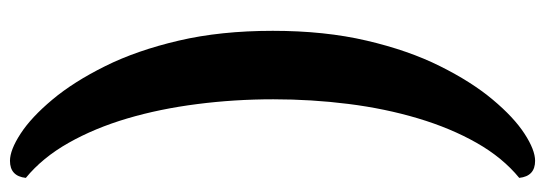

<svg xmlns="http://www.w3.org/2000/svg" viewBox="-374 -451 1093 385"><g transform="rotate(-90 172.5 -258.5)"><path d="M42.5 268Q11.7 268 8.3 236.2Q48.9 202.9 78.5 150.8Q108.1 98.7 127.7 33Q147.3 -32.7 156.6 -106.5Q165.9 -180.3 165.9 -257Q165.9 -334.7 156.3 -409.5Q146.8 -484.3 127.5 -549.7Q108.1 -615.2 78.5 -667.5Q48.9 -719.9 8.3 -753.2Q11.7 -785 42.5 -785Q64.3 -785 97 -763.7Q129.8 -742.4 165.4 -699.8Q201 -657.3 232.4 -594Q263.9 -530.7 283.5 -446.8Q303.2 -362.8 303.2 -258Q303.2 -153.6 283.5 -69.7Q263.9 14.2 232.4 77.2Q201 140.3 165.4 182.8Q129.8 225.4 97 246.7Q64.3 268 42.5 268Z"/></g></svg>

Font: Pitagon Serif
Style: Regular
Weight: 400
Designer: Travis Tran
Foundry: Pitagon
Version: Version 1.000;gftools[0.9.26]